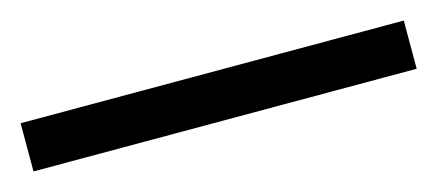

<svg xmlns="http://www.w3.org/2000/svg" viewBox="-29 -903 517 227"><g transform="rotate(-15 229.5 -789.5)"><path d="M-5 -760V-819H464V-760Z"/></g></svg>

Font: Noto Serif Test
Style: Regular
Weight: 400
Version: Version 1.000